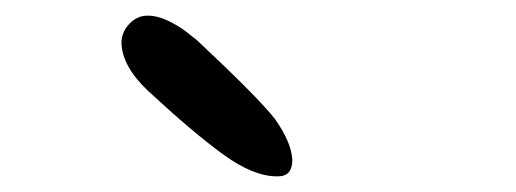

<svg xmlns="http://www.w3.org/2000/svg" viewBox="-20 -770 658 245"><path d="M333 -545Q303 -545 264 -573.5Q225 -602 169 -654Q136 -685 135 -715Q135 -729 145 -739.5Q155 -750 168 -750H169Q182 -750 197.5 -742Q213 -734 222 -726L231 -719Q310 -645 331 -618Q352 -588 353 -566Q353 -545 335 -545Z"/></svg>

Font: Hermit
Style: Regular
Weight: 400
Designer: Pablo Caro
Version: Version 2.000;PS 002.000;hotconv 1.0.88;makeotf.lib2.5.64775